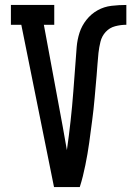

<svg xmlns="http://www.w3.org/2000/svg" viewBox="-20 -755 540 775"><path d="M198 0 66 -655H24V-735H199V-655H157L233 -245Q237 -221 241.5 -197Q246 -173 250 -149Q254 -179 258 -208.5Q262 -238 265 -267.5Q268 -297 271 -326.5Q274 -356 276 -386Q278 -416 280.5 -445.5Q283 -475 285 -505Q287 -535 289.5 -565Q292 -595 301 -623Q310 -651 329 -675Q348 -699 374 -713.5Q400 -728 430 -731.5Q460 -735 490 -735V-655Q467 -655 444.5 -649Q422 -643 406.5 -626Q391 -609 385.5 -586.5Q380 -564 377.5 -541.5Q375 -519 373.5 -496Q372 -473 370 -450.5Q368 -428 366 -405Q364 -382 362 -359.5Q360 -337 357.5 -314Q355 -291 352 -268.5Q349 -246 346 -223.5Q343 -201 340 -178.5Q337 -156 333 -133.5Q329 -111 324.5 -88.5Q320 -66 314.5 -44Q309 -22 302 0Z"/></svg>

Font: Iosevka Slab Medium
Style: Regular
Weight: 500
Monospace: yes
Designer: Belleve Invis
Foundry: Belleve Invis
Version: Version 11.1.1; ttfautohint (v1.8.3)